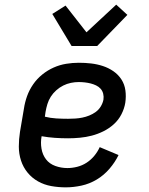

<svg xmlns="http://www.w3.org/2000/svg" viewBox="-20 -798 640 826"><path d="M263 8Q231 8 200.5 2.5Q170 -3 144 -17.5Q118 -32 99 -55Q80 -78 70.5 -107Q61 -136 61 -167.5Q61 -199 66 -231L83 -331Q87 -358 96.5 -384.5Q106 -411 122.5 -435Q139 -459 162 -477.5Q185 -496 211 -507.5Q237 -519 264.5 -523.5Q292 -528 319 -528Q346 -528 372 -525Q398 -522 422.5 -514Q447 -506 468 -491.5Q489 -477 502.5 -456Q516 -435 519.5 -409Q523 -383 519 -356Q515 -331 502.5 -306.5Q490 -282 469.5 -263.5Q449 -245 424.5 -233Q400 -221 375 -214.5Q350 -208 324 -205.5Q298 -203 273 -203Q244 -203 215.5 -205Q187 -207 159 -212Q154 -185 158.5 -158.5Q163 -132 178 -112.5Q193 -93 218 -84Q243 -75 270 -75Q291 -75 312.5 -80.5Q334 -86 352.5 -98Q371 -110 385.5 -127.5Q400 -145 409 -165L490 -131Q475 -100 451 -72Q427 -44 396 -25.5Q365 -7 330.5 0.5Q296 8 263 8ZM273 -287Q288 -287 303.5 -288Q319 -289 334 -292Q349 -295 364 -301Q379 -307 392 -316.5Q405 -326 413.5 -340Q422 -354 425 -369Q427 -382 424 -394.5Q421 -407 413 -416Q405 -425 393.5 -430.5Q382 -436 370 -439Q358 -442 345 -443.5Q332 -445 318 -445Q302 -445 285 -441.5Q268 -438 252 -430Q236 -422 222 -409.5Q208 -397 198.5 -382Q189 -367 184 -350.5Q179 -334 176 -317L173 -296Q197 -290 222 -288.5Q247 -287 273 -287ZM288 -600 205 -738 262 -774 352 -659 480 -778 528 -734 398 -600Z"/></svg>

Font: Iosevka HT Medium Extended
Style: Italic
Weight: 500
Width: 7
Italic angle: -9°
Monospace: yes
Designer: Belleve Invis
Foundry: Belleve Invis
Version: Version 32.3.0; ttfautohint (v1.8.4)